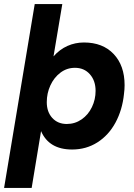

<svg xmlns="http://www.w3.org/2000/svg" viewBox="-39 -720 657 940"><path d="M131 -700H266L223 -444Q253 -478 291 -495Q329 -512 372 -512Q464 -512 517.5 -455.5Q571 -399 571 -303Q571 -283 568 -260Q560 -182 526.5 -120Q493 -58 438 -23Q383 12 314 12Q201 12 162 -78L116 200H-19ZM288 -113Q328 -113 360.5 -135.5Q393 -158 411 -195.5Q429 -233 429 -275Q429 -325 401 -356.5Q373 -388 328 -388Q288 -388 256.5 -364Q225 -340 207.5 -301.5Q190 -263 190 -220Q190 -172 217 -142.5Q244 -113 288 -113Z"/></svg>

Font: Oak Sans
Style: Bold Italic
Weight: 700
Italic angle: -9.5°
Foundry: Erik Kennedy, Walven
Version: Version 1.000